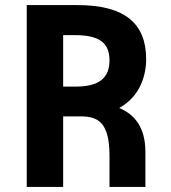

<svg xmlns="http://www.w3.org/2000/svg" viewBox="-20 -734 672 754"><path d="M448 -310C531 -355 554 -440 554 -501C554 -644 468 -714 284 -714H85V0H228V-277H298C361 -276 410 -258 410 -123V0H551V-137C551 -235 508 -285 448 -310ZM228 -596H274C367 -596 410 -568 410 -497C410 -427 368 -394 278 -394H228Z"/></svg>

Font: Kathrein 75 Bold
Style: Regular
Weight: 700
Designer: Lazydogs Typefoundry, based on Open Sans by Ascender Corporation
Foundry: Lazydogs Typefoundry
Version: Version 1.003;PS 001.003;hotconv 1.0.88;makeotf.lib2.5.64775